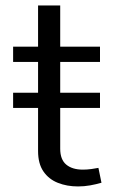

<svg xmlns="http://www.w3.org/2000/svg" viewBox="-20 -666 426 691"><path d="M27.2 -277.5H339.9V-332.3H27.2ZM334.2 -61.8Q324 -59.6 308.5 -57.6Q292.9 -55.5 278.3 -55.5Q240 -55.5 218.3 -73.7Q196.7 -91.8 196.7 -130.6V-646.3H117V-122.3Q117 -77.1 136.3 -49Q155.6 -20.9 188.3 -8Q220.9 5 260.8 5Q282.7 5 304.3 1.2Q326 -2.7 345.2 -8.3ZM27.2 -443.2H339.9V-498.1H27.2Z"/></svg>

Font: Estedad-FD VF
Style: Regular
Weight: 100
Designer: Amin Abedi
Version: Version 7.3